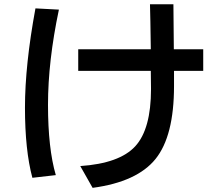

<svg xmlns="http://www.w3.org/2000/svg" viewBox="-20 -823 1040 912"><path d="M148.4 -783.2 259.8 -777.3Q208 -532.2 208 -325.2Q208 -118.2 245.1 8.8L133.8 21.5Q98.6 -109.4 98.6 -311.5Q98.6 -513.7 148.4 -783.2ZM351.6 -486.3V-588.9H696.3Q694.3 -743.2 692.4 -802.7H803.7Q804.7 -692.4 805.7 -588.9H945.3V-486.3H806.6V-414.1Q806.6 -176.8 718.8 -67.9Q630.9 41 419.9 69.3L361.3 -34.2Q547.9 -46.9 622.6 -128.4Q697.3 -210 697.3 -400.4L696.3 -486.3Z"/></svg>

Font: GenEi M Gothic v2 Medium
Style: Regular
Weight: 500
Version: Version 2.0